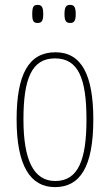

<svg xmlns="http://www.w3.org/2000/svg" viewBox="-20 -756 450 786"><path d="M267 -662C283 -662 290 -670 290 -698C290 -728 283 -736 267 -736C251 -736 244 -728 244 -698C244 -670 251 -662 267 -662ZM134 -662C150 -662 157 -670 157 -698C157 -728 150 -736 134 -736C117 -736 112 -728 112 -698C112 -670 117 -662 134 -662ZM205 10C308 10 362 -73 362 -267C362 -449 314 -542 207 -542C97 -542 48 -451 48 -267C48 -76 105 10 205 10ZM206 -15C117 -15 76 -102 76 -267C76 -434 110 -517 205 -517C301 -517 334 -434 334 -267C334 -103 301 -15 206 -15Z"/></svg>

Font: Noto Serif Hebrew ExtraCondensed Thin
Style: Regular
Weight: 100
Width: 2
Designer: Monotype Design Team
Foundry: Monotype Imaging Inc.
Version: Version 2.004